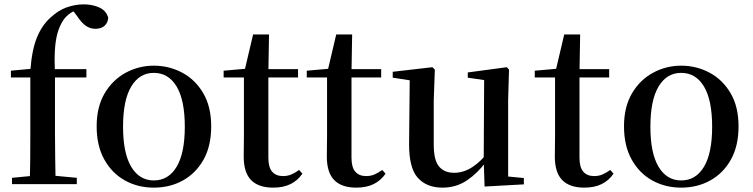

<svg xmlns="http://www.w3.org/2000/svg" viewBox="-20 -844 3449 880"><path d="M35 0V-29L149 -40H215L332 -29V0ZM116 0Q118 -58 118.5 -116.5Q119 -175 119 -232V-489H30V-520L159 -532L119 -511V-520Q126 -615 149 -671.5Q172 -728 211 -763Q246 -796 285 -810Q324 -824 364 -824Q404 -824 435.5 -809.5Q467 -795 476 -763Q475 -741 460 -726.5Q445 -712 417 -712Q394 -712 374.5 -725Q355 -738 335 -768L309 -802V-811H353V-803Q327 -800 304.5 -785Q282 -770 269 -750Q252 -723 243 -690Q234 -657 231.5 -611.5Q229 -566 232 -503V-232Q232 -175 233 -116.5Q234 -58 235 0ZM176 -489V-527H376V-489Z M685 16Q612 16 552.5 -17Q493 -50 458 -113Q423 -176 423 -265Q423 -354 459.5 -416Q496 -478 556 -510.5Q616 -543 685 -543Q755 -543 815 -511Q875 -479 911.5 -417Q948 -355 948 -265Q948 -175 913 -112.5Q878 -50 818.5 -17Q759 16 685 16ZM685 -17Q752 -17 789.5 -79.5Q827 -142 827 -263Q827 -385 789.5 -447.5Q752 -510 685 -510Q619 -510 581.5 -447.5Q544 -385 544 -263Q544 -142 581.5 -79.5Q619 -17 685 -17Z M1154 -489V-527H1346V-489ZM1232 16Q1165 16 1131 -18.5Q1097 -53 1097 -126Q1097 -152 1097.5 -173Q1098 -194 1098 -223V-489H1005V-520L1119 -530L1100 -516L1140 -686H1213L1210 -511V-500V-121Q1210 -77 1227.5 -57Q1245 -37 1277 -37Q1298 -37 1314.5 -44Q1331 -51 1351 -65L1366 -48Q1345 -17 1312 -0.5Q1279 16 1232 16Z M1535 -489V-527H1727V-489ZM1613 16Q1546 16 1512 -18.5Q1478 -53 1478 -126Q1478 -152 1478.5 -173Q1479 -194 1479 -223V-489H1386V-520L1500 -530L1481 -516L1521 -686H1594L1591 -511V-500V-121Q1591 -77 1608.5 -57Q1626 -37 1658 -37Q1679 -37 1695.5 -44Q1712 -51 1732 -65L1747 -48Q1726 -17 1693 -0.5Q1660 16 1613 16Z M2008 16Q1935 16 1894.5 -29.5Q1854 -75 1855 -187L1858 -492L1884 -472L1780 -488V-515L1962 -536L1973 -525L1968 -385V-181Q1968 -109 1992.5 -80.5Q2017 -52 2061 -52Q2105 -52 2145.5 -78.5Q2186 -105 2218 -149L2247 -103H2208Q2170 -51 2120.5 -17.5Q2071 16 2008 16ZM2201 11 2197 -111V-113L2199 -477L2124 -488V-512L2303 -536L2313 -525L2309 -385V-35L2381 -28V1Z M2580 -489V-527H2772V-489ZM2658 16Q2591 16 2557 -18.5Q2523 -53 2523 -126Q2523 -152 2523.5 -173Q2524 -194 2524 -223V-489H2431V-520L2545 -530L2526 -516L2566 -686H2639L2636 -511V-500V-121Q2636 -77 2653.5 -57Q2671 -37 2703 -37Q2724 -37 2740.5 -44Q2757 -51 2777 -65L2792 -48Q2771 -17 2738 -0.5Q2705 16 2658 16Z M3102 16Q3029 16 2969.5 -17Q2910 -50 2875 -113Q2840 -176 2840 -265Q2840 -354 2876.5 -416Q2913 -478 2973 -510.5Q3033 -543 3102 -543Q3172 -543 3232 -511Q3292 -479 3328.5 -417Q3365 -355 3365 -265Q3365 -175 3330 -112.5Q3295 -50 3235.5 -17Q3176 16 3102 16ZM3102 -17Q3169 -17 3206.5 -79.5Q3244 -142 3244 -263Q3244 -385 3206.5 -447.5Q3169 -510 3102 -510Q3036 -510 2998.5 -447.5Q2961 -385 2961 -263Q2961 -142 2998.5 -79.5Q3036 -17 3102 -17Z"/></svg>

Font: Noto Serif JP ExtraLight SemiBold
Style: Regular
Weight: 600
Version: Version 2.003-H1;hotconv 1.1.1;makeotfexe 2.6.0